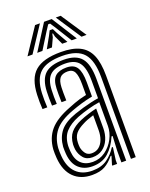

<svg xmlns="http://www.w3.org/2000/svg" viewBox="-147 -853 734 940"><g transform="rotate(-20 220.0 -383.0)"><path d="M372.3 0V-425.3Q372.3 -512.9 338.8 -550.9Q305.3 -588.9 227.6 -588.9Q147.6 -588.9 111.8 -556.7Q76 -524.5 72.8 -450.1Q72.3 -433.3 72.3 -414.5Q72.3 -395.7 73.7 -377.1H48.9Q47.5 -396.6 47.3 -413.6Q47.1 -430.5 47.9 -451.1Q51.2 -536.3 93.4 -572.6Q135.5 -609 227.6 -609Q288.4 -609 325.7 -590.4Q363 -571.8 380.2 -531.4Q397.3 -491.1 397.3 -425.3V0ZM192.5 -49.7Q229.4 -49.7 258.5 -70.7Q287.5 -91.6 304.5 -124.1Q321.4 -156.5 321.4 -190.8V-313.8Q295.5 -310.2 263.7 -301.6Q231.8 -293 201.3 -281.4Q156.5 -263.6 132.1 -237Q107.8 -210.5 105.2 -164.5Q104.9 -156.4 105.5 -148.5Q106.1 -140.6 106.5 -134.2Q109.7 -93.2 132.1 -71.5Q154.5 -49.7 192.5 -49.7ZM198.7 -71.5Q168.2 -71.5 152 -90.9Q135.7 -110.3 131.3 -136.4Q130.6 -142.2 130.2 -149.9Q129.8 -157.6 130 -162.2Q132.6 -200.4 151.6 -223.3Q170.7 -246.1 209 -262.2Q227.9 -270.3 251.2 -277.7Q274.5 -285.1 296.6 -289.9V-188.6Q296.6 -156.7 285.4 -130Q274.1 -103.3 252.3 -87.4Q230.5 -71.5 198.7 -71.5ZM202.3 -91.2Q225 -91.2 240.5 -104Q255.9 -116.8 263.8 -138.4Q271.7 -160 271.7 -186.4V-264Q253.9 -258.7 240.3 -253.4Q226.6 -248.2 217.1 -243.1Q184.2 -227.2 170.1 -209.4Q155.9 -191.6 155.2 -162.4Q155.1 -156.3 155.2 -150.5Q155.2 -144.8 156.2 -138.6Q158.9 -121.7 169.8 -106.4Q180.7 -91.2 202.3 -91.2ZM168 9.5Q108.6 9.5 73 -25.6Q37.3 -60.6 31.8 -127.9Q31 -138.8 30.6 -152Q30.2 -165.3 30.8 -173.4Q35.4 -232.4 68.8 -271.3Q102.2 -310.3 176.6 -338.7Q195.2 -346.1 209 -351.3Q222.8 -356.4 237.4 -360.7Q252 -364.9 272.5 -369.3V-425.5Q272.5 -468.6 262.7 -488.5Q252.8 -508.4 227.6 -508.4Q198.6 -508.4 186.2 -493.5Q173.8 -478.5 172.5 -445.8Q172.2 -437.3 172 -418Q171.9 -398.7 172.7 -377.1H147.9Q146.9 -401.7 147.2 -418.7Q147.4 -435.8 147.7 -448.3Q149.5 -493.3 169.4 -510.9Q189.2 -528.5 227.6 -528.5Q266.2 -528.5 281.8 -504Q297.4 -479.5 297.4 -425.5V-352.1Q263.5 -345.2 237.6 -337.4Q211.7 -329.6 184.8 -319.6Q117.5 -294.7 88.7 -259.3Q59.9 -223.9 55.8 -171.4Q55.3 -162.6 55.6 -151.3Q55.9 -140.1 56.8 -129.9Q61.4 -71.3 92.5 -40.7Q123.6 -10.1 175.9 -10.1Q223.4 -10.1 253.7 -31.8Q283.9 -53.4 303.4 -84.9H309L300.2 -19.3V0H275.3L275 -4.1L288.1 -47.3H283.5Q260.3 -19.1 234.9 -4.8Q209.5 9.5 168 9.5ZM322.5 0.2V-60L326.3 -136.1H320.7Q300.5 -88.1 267.8 -59Q235.1 -29.9 183.3 -30Q140.2 -30.2 112.9 -55.6Q85.6 -81.1 81.5 -132.1Q81.1 -139.9 80.6 -150.4Q80 -161 80.5 -168.8Q84.3 -216.1 109.5 -248Q134.6 -279.8 193.1 -300.5Q216.3 -308.6 239.1 -315.1Q261.9 -321.7 283.1 -326.5Q304.3 -331.4 322.4 -334V-425.3Q322.4 -491.4 300.6 -520Q278.7 -548.7 227.6 -548.7Q173.9 -548.7 149.4 -525.4Q124.8 -502.2 122.8 -448.9Q122.2 -432.7 122.1 -414.4Q122 -396.2 123.2 -377.1H98.4Q97.3 -397.4 97.2 -415.7Q97.2 -433.9 97.8 -449.4Q100.3 -513.4 130.5 -541.1Q160.6 -568.8 227.6 -568.8Q291.8 -568.8 319.6 -535.5Q347.4 -502.3 347.4 -425.3V0.2ZM68 -644.8 155.2 -776.1H180.6L94.1 -644.8ZM118.7 -644.8 201.9 -776.1H241.8L325 -644.8H298L247.2 -726.6L226.9 -757.7H216.8L196.5 -726.5L145.7 -644.8ZM168.6 -644.8 201.7 -704 213.6 -727.8H230.1L242.1 -704L275.9 -644.8H248.9L227.6 -690.1L223.6 -707.7H220L216.3 -690.1L195.5 -644.8ZM349.5 -644.8 263.1 -776.1H288.4L375.7 -644.8Z"/></g></svg>

Font: Big Shoulders Inline Thin
Style: Regular
Weight: 100
Designer: Patric King
Foundry: XO Type Co
Version: Version 2.002